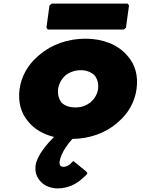

<svg xmlns="http://www.w3.org/2000/svg" viewBox="-20 -750 796 1067"><path d="M333 177C327 177 319 175 315 171C313 167 310 158 311 150C318 97 363 44 382 22C477 21 565 -10 629 -65L638 -73C693 -120 729 -183 739 -256C749 -329 731 -391 690 -438L683 -446C633 -502 551 -535 455 -535C356 -535 266 -502 199 -445L191 -438C136 -391 99 -328 89 -256C79 -184 96 -122 137 -74L144 -66C176 -30 221 -4 280 11C244 47 186 113 178 168C173 205 184 233 200 252L206 259C230 286 268 297 301 297C361 297 407 269 432 247L440 240C456 227 464 216 464 216L466 212L458 202L388 145L375 156V157C375 157 374 159 369 163C360 170 348 177 333 177ZM525 -256C521 -226 506 -202 483 -181C461 -164 433 -153 400 -153C366 -153 340 -162 322 -180C308 -198 299 -225 303 -256C307 -286 323 -312 345 -332C367 -349 397 -360 429 -360C461 -360 486 -349 505 -332C520 -314 529 -286 525 -256ZM255 -720 238 -596 246 -586H668L680 -596L697 -720L689 -730H267Z"/></svg>

Font: Hussar Woodtype
Style: UltraObl
Weight: 900
Foundry: Cannot Into Space Fonts
Version: Version 1.07